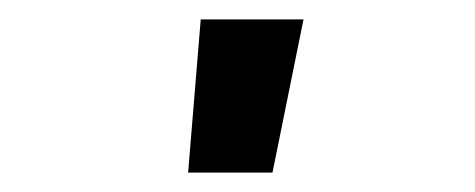

<svg xmlns="http://www.w3.org/2000/svg" viewBox="-20 -778 490 198"><path d="M174 -600 187 -758H293L261 -600Z"/></svg>

Font: Iosevka Aile Extrabold
Style: Regular
Weight: 800
Designer: Belleve Invis
Foundry: Belleve Invis
Version: Version 27.3.5; ttfautohint (v1.8.4)